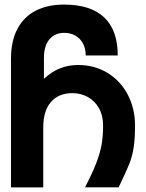

<svg xmlns="http://www.w3.org/2000/svg" viewBox="-20 -819 640 839"><path d="M260 -799Q375.5 -799 435 -743.2Q494.5 -687.5 494.5 -576.5H354.5Q354.5 -607.5 342 -630Q329.5 -652.5 308.2 -664Q287 -675.5 261 -675.5Q220 -675.5 196 -647.2Q172 -619 172 -565.5V-474.5Q236 -535 321 -535Q393 -535 449.8 -500.5Q506.5 -466 538.2 -405.5Q570 -345 570 -270.5Q570 -211.5 564 -173.8Q558 -136 545.5 -104.2Q533 -72.5 503.5 -11L498.5 -0.5H351.5Q383.5 -62 400.2 -105.2Q417 -148.5 423.8 -186.2Q430.5 -224 430.5 -271Q430.5 -314.5 412.2 -346.5Q394 -378.5 363.5 -395.2Q333 -412 296.5 -412Q236 -412 202.5 -373.2Q169 -334.5 169 -261.5V0H28V-562Q28 -640 56.2 -693Q84.5 -746 136.5 -772.5Q188.5 -799 260 -799Z"/></svg>

Font: JuliaMono ExtraBold
Style: Regular
Weight: 800
Monospace: yes
Designer: cormullion
Foundry: corm
Version: Version 0.055; ttfautohint (v1.8.4)